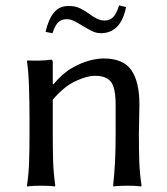

<svg xmlns="http://www.w3.org/2000/svg" viewBox="-20 -679 611 702"><path d="M487.8 -190.9Q487.8 -130.4 489.3 -87.9Q490.7 -45.4 497.6 0L494.6 2.9Q485.4 1 470.2 0.5Q455.1 0 445.3 0Q436 0 420.4 0.5Q404.8 1 395.5 2.9L393.6 0Q398.4 -43.5 400.6 -87.4Q402.8 -131.3 402.8 -190.9V-294.4Q402.8 -359.4 385 -380.6Q367.2 -401.9 326.7 -401.9Q297.9 -401.9 255.6 -382.1Q213.4 -362.3 172.9 -314.5V-190.9Q172.9 -130.4 174.3 -87.9Q175.8 -45.4 182.1 0L180.2 2.9Q170.9 1 155.3 0.5Q139.6 0 130.4 0Q120.6 0 105.2 0.5Q89.8 1 80.6 2.9L78.6 0Q85 -43.5 86.4 -87.4Q87.9 -131.3 87.9 -190.9V-249Q87.9 -308.6 85.9 -364.7Q84 -420.9 78.6 -455.1L80.6 -458Q98.1 -457 123.8 -457.5Q149.4 -458 166.5 -460.9Q172.9 -460.9 172.9 -450.2V-373L174.8 -370.1Q208.5 -410.6 243.2 -430.4Q277.8 -450.2 307.9 -457.8Q337.9 -465.3 358.4 -465.3Q430.2 -465.3 460 -422.9Q489.7 -380.4 489.7 -297.9Q489.7 -272.5 488.8 -244.4Q487.8 -216.3 487.8 -190.9ZM362.3 -604Q380.4 -604 392.6 -615.2Q404.8 -626.5 415.5 -659.2L440.9 -653.3Q421.9 -557.6 348.6 -557.6Q331.5 -557.6 314.7 -566.2Q297.9 -574.7 281.2 -585Q267.1 -593.8 252.4 -601.3Q237.8 -608.9 223.6 -608.9Q203.6 -608.9 191.9 -596.4Q180.2 -584 171.9 -557.6L146.5 -562.5Q157.7 -609.9 177.5 -633.5Q197.3 -657.2 231 -657.2Q255.9 -657.2 273.7 -648.2Q291.5 -639.2 307.6 -627.4Q319.8 -618.2 333.7 -611.1Q347.7 -604 362.3 -604Z"/></svg>

Font: Kurinto Seri
Style: Regular
Weight: 400
Designer: Kurinto was developed by Clint Goss from a range of fonts that are compatible with the SIL Open Font License Version 1.1
Foundry: Clinton F. Goss
Version: Version 2.196; July 25, 2020